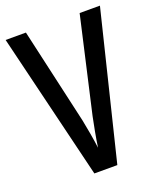

<svg xmlns="http://www.w3.org/2000/svg" viewBox="-134 -797 728 880"><g transform="rotate(-20 230.0 -357.0)"><path d="M460 -714H361L255 -249C247 -211 235 -148 229 -105C224 -148 212 -212 205 -247L99 -714H0L173 0H285Z"/></g></svg>

Font: Noto Sans Gujarati ExtraCondensed Medium
Style: Regular
Weight: 500
Width: 2
Designer: Jelle Bosma - Monotype Design Team, Universal Thirst
Foundry: Monotype Imaging Inc.
Version: Version 2.106